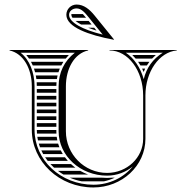

<svg xmlns="http://www.w3.org/2000/svg" viewBox="-20 -820 798 845"><path d="M298.7 -742H358.8C353.8 -748 349.1 -753.5 344.6 -758H294.4C294.1 -757 294 -756 294 -755C294 -751 295.6 -746.6 298.7 -742ZM312.2 -728C318.7 -722.7 327.1 -717.3 337.1 -712H383.2C378.9 -717.3 374.5 -722.7 370.2 -728ZM367.9 -698C379 -693.6 391.3 -689.4 404.8 -685.4C401.4 -689.6 398 -693.8 394.6 -698ZM481 -645 482 -646 396.3 -751.7C374.2 -779 348.9 -800 317 -800C292.2 -800 272 -779.8 272 -755C272 -700.5 371.1 -665.5 481 -645ZM432 -667.7C343 -689.6 284 -721.3 284 -755C284 -770.5 298.8 -783 317 -783C338.3 -783 353.9 -764 370 -744.1ZM649.3 -562C654.5 -567.6 660 -572.9 665.9 -578H562.1C567.4 -572.9 572.4 -567.6 577.1 -562ZM637.5 -548H587.8C591.4 -542.8 594.8 -537.5 598 -532H626.5C629.9 -537.5 633.6 -542.9 637.5 -548ZM618.8 -518H605.5L612.2 -503.2ZM437.8 -22C454.5 -25.6 470.3 -31 485 -38H471.1C464.7 -37.3 458.2 -37 451.3 -37C443.8 -37 436.5 -37.3 429.2 -38H287C303.5 -31 320.9 -25.6 339.1 -22ZM218 -82H311.7C305 -87 298.5 -92.3 292.4 -98H201.8C206.9 -92.4 212.3 -87.1 218 -82ZM235 -68C242.7 -62.2 250.7 -56.9 259.1 -52H367.4C355.5 -56.4 344.1 -61.8 333.2 -68ZM147.1 -202H232.2C231.1 -207.3 230.2 -212.6 229.5 -218H144.2C145 -212.6 145.9 -207.3 147.1 -202ZM150.7 -188C152.3 -182.6 154 -177.3 156 -172H241.3C239.3 -177.2 237.4 -182.6 235.8 -188ZM161.9 -158C164.3 -152.6 167 -147.2 170 -142H256.3C253.1 -147.2 250.2 -152.5 247.5 -158ZM178.4 -128C182 -122.5 185.9 -117.2 189.9 -112H278.6C274 -117.1 269.7 -122.5 265.7 -128ZM142 -248C142 -242.6 142.2 -237.3 142.7 -232H228.3C228.1 -235.3 228 -238.6 228 -242V-248ZM142 -428V-412H228V-428ZM142 -398V-382H228V-398ZM142 -368V-352H228V-368ZM142 -338V-322H228V-338ZM142 -308V-292H228V-308ZM142 -278V-262H228V-278ZM107.9 -562H269.1C273.4 -567.5 278.1 -572.9 283.1 -578H95.6C100 -572.9 104.1 -567.6 107.9 -562ZM116.4 -548C119.3 -542.8 121.8 -537.5 124.2 -532H249.7C252.5 -537.5 255.6 -542.8 259 -548ZM129.6 -518C131.4 -512.8 133 -507.4 134.4 -502H237.3C239 -507.4 240.9 -512.8 243.1 -518ZM137.5 -488C138.5 -482.7 139.4 -477.4 140.1 -472H230.4C231.2 -477.4 232.2 -482.8 233.4 -488ZM141.4 -458C141.8 -452.7 142 -447.4 142 -442H228C228.1 -447.4 228.3 -452.7 228.7 -458ZM620 -209V-400C620 -504.8 681 -591 758 -598V-600H462V-598C543.7 -598 610 -509.3 610 -400V-209C610 -126.2 538.9 -59 451.3 -59C351.2 -59 270 -141 270 -242V-440C270 -517.1 306.3 -584.5 368 -598V-600H22V-598C83.7 -584.5 120 -517.1 120 -440V-249C120 -108.5 241 5 391 5C517 5 620 -90.6 620 -209ZM564.5 -87.8C525 -38.8 461.9 -7 391 -7C247 -7 132 -115.8 132 -249V-440C132 -500.8 110.1 -557 70.6 -588H309.4C262.4 -551.2 238 -499.9 238 -440V-242C238 -134.4 333.6 -47 451.3 -47C494.5 -47 534.3 -62.5 564.5 -87.8ZM696.5 -588C652.6 -560.4 624.6 -521.7 612.5 -471.3C598.5 -522 569.5 -564.4 533.5 -588Z"/></svg>

Font: SortefaxS02
Style: Medium
Weight: 500
Designer: gluk
Foundry: gluk
Version: Version 0.261